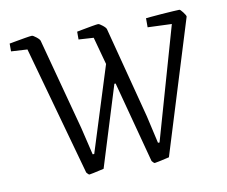

<svg xmlns="http://www.w3.org/2000/svg" viewBox="-59 -523 714 605"><g transform="rotate(-10 298.5 -221.0)"><path d="M181 10Q179 10 175.5 6Q172 2 172 2L57 -412L5 -415V-440Q5 -440 21.5 -443Q38 -446 55.5 -449Q73 -452 78 -452Q82 -452 92 -444Q102 -436 103 -431L181 -139L202 -51H207L293 -324L269 -412L221 -415V-440Q221 -440 236.5 -443Q252 -446 269 -449Q286 -452 290 -452Q294 -452 304 -444Q314 -436 315 -431L391 -139L411 -51H416L519 -412L442 -415V-444Q442 -444 457 -445.5Q472 -447 492.5 -448.5Q513 -450 529.5 -451Q546 -452 550 -452Q553 -452 561 -441.5Q569 -431 569 -427L437 0Q437 0 426 2.5Q415 5 403.5 7.5Q392 10 390 10Q388 10 384.5 6Q381 2 381 2L312 -258H308L228 0Q228 0 217 2.5Q206 5 194.5 7.5Q183 10 181 10Z"/></g></svg>

Font: Grenze Gotisch ExtraLight
Style: Regular
Weight: 200
Designer: Renata Polastri
Foundry: Omnibus-Type
Version: Version 1.001